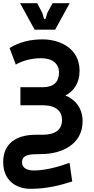

<svg xmlns="http://www.w3.org/2000/svg" viewBox="-34 -957 590 1204"><path d="M157 227C259 227 340 206 419 181L402 64C339 87 253 112 180 112C129 112 104 93 104 60C104 27 128 10 192 10L230 9C351 8 484 -50 484 -197C484 -281 434 -336 376 -358C427 -384 465 -435 465 -513C465 -657 337 -710 234 -710C159 -710 93 -696 26 -656L65 -552C113 -580 172 -592 224 -592C295 -592 336 -557 336 -502C336 -445 304 -410 234 -410H94V-297H232C319 -297 355 -259 355 -204C355 -145 314 -112 233 -112H191C70 -112 -14 -59 -14 60C-14 170 62 227 157 227ZM183 -771H312L403 -937H296L263 -877L253 -843C250 -834 244 -834 241 -843L231 -877L199 -937H92Z"/></svg>

Font: Finlandica SemiBold
Style: Regular
Weight: 600
Designer: Niklas Ekholm, Juho Hiilivirta, Jaakko Suomalainen
Foundry: Helsinki Type Studio
Version: Version 2.000;Glyphs 3.2 (3202)